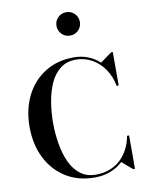

<svg xmlns="http://www.w3.org/2000/svg" viewBox="-110 -1126 927 1212"><g transform="rotate(-10 354.0 -519.5)"><path d="M398.5 10Q291 10 212 -40Q133 -90 90 -177Q47 -264 47 -375Q47 -486.5 90 -573.2Q133 -660 212 -710Q291 -760 398.5 -760Q446.5 -760 488.5 -743.5Q530.5 -727 562.5 -697L635.5 -750H646.5V-536H633.5Q622 -597.5 589.8 -644.2Q557.5 -691 510.5 -717.2Q463.5 -743.5 408.5 -743.5Q349 -743.5 308.2 -712Q267.5 -680.5 243.5 -627.5Q219.5 -574.5 208.5 -509Q197.5 -443.5 197.5 -375Q197.5 -307 208.5 -241.2Q219.5 -175.5 243.5 -122.5Q267.5 -69.5 308.2 -38Q349 -6.5 408.5 -6.5Q459 -6.5 499 -22.5Q539 -38.5 568.8 -67.2Q598.5 -96 617.2 -133.8Q636 -171.5 643.5 -214H656.5V0H645L578 -57Q545.5 -26 499.8 -8Q454 10 398.5 10ZM399.5 -899Q368.5 -899 346.8 -921Q325 -943 325 -974Q325 -1005.5 346.8 -1027.2Q368.5 -1049 399.5 -1049Q431.5 -1049 453.2 -1027.2Q475 -1005.5 475 -974Q475 -942.5 453.2 -920.8Q431.5 -899 399.5 -899Z"/></g></svg>

Font: Bodoni Moda 18pt SemiBold
Style: Regular
Weight: 600
Designer: Owen Earl
Foundry: indestructible type
Version: Version 2.005